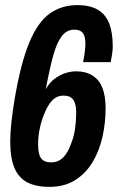

<svg xmlns="http://www.w3.org/2000/svg" viewBox="-20 -719 461 751"><path d="M173 12Q122 12 88 -5Q54 -22 37 -61Q20 -100 20 -167Q20 -199 24.5 -240Q29 -281 37 -330Q61 -472 94.5 -552.5Q128 -633 174.5 -666Q221 -699 282 -699Q332 -699 362.5 -681Q393 -663 407 -627.5Q421 -592 421 -538Q421 -525 418.5 -507.5Q416 -490 413 -476H305Q309 -495 311.5 -515Q314 -535 314 -549Q314 -577 304 -590Q294 -603 271 -603Q241 -603 221.5 -577.5Q202 -552 188 -501Q174 -450 159 -370Q173 -395 192.5 -410Q212 -425 234 -432.5Q256 -440 278 -440Q316 -440 342 -423.5Q368 -407 380.5 -375.5Q393 -344 393 -295Q393 -239 381 -184.5Q369 -130 342.5 -85.5Q316 -41 274 -14.5Q232 12 173 12ZM180 -84Q208 -84 227 -103Q246 -122 258 -157Q269 -184 273.5 -215Q278 -246 278 -277Q278 -299 273.5 -314Q269 -329 258.5 -337Q248 -345 227 -345Q203 -345 185.5 -327.5Q168 -310 155 -278Q143 -251 136 -218.5Q129 -186 129 -155Q129 -133 133 -117Q137 -101 148 -92.5Q159 -84 180 -84Z"/></svg>

Font: Archivo ExtraCondensed
Style: Bold Italic
Weight: 700
Width: 2
Italic angle: -10°
Designer: Hector Gatti
Foundry: Omnibus-Type
Version: Version 2.001